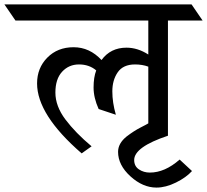

<svg xmlns="http://www.w3.org/2000/svg" viewBox="-83 -695 938 870"><path d="M529 -403Q475 -403 450.5 -367.5Q426 -332 426 -281Q426 -230 442 -175L364 -201Q341 -252 341 -298.5Q341 -345 353 -376Q321 -403 275 -403Q229 -403 198.5 -370Q168 -337 168 -275.5Q168 -214 213.5 -153.5Q259 -93 332 -32L287 0Q85 -175 85 -317Q85 -387 131.5 -434Q178 -481 250.5 -481Q323 -481 377 -423Q418 -479 490 -479Q541 -479 589 -448V-602H-13L-63 -675H785L835 -602H678V-80Q525 -29 525 30Q525 58 546.5 72.5Q568 87 596 87Q664 87 731 28L787 80Q761 109 714.5 132Q668 155 626 155Q564 155 508 104Q452 53 452 -7Q452 -45 490 -76Q524 -102 553.5 -117Q583 -132 589 -136V-393Q562 -403 529 -403Z"/></svg>

Font: Halant Medium
Style: Regular
Weight: 500
Designer: Hitesh Malaviya (Devanagari), Satya Rajpurohit (Latin)
Foundry: Indian Type Foundry
Version: Version 1.101;PS 1.0;hotconv 1.0.78;makeotf.lib2.5.61930; tt